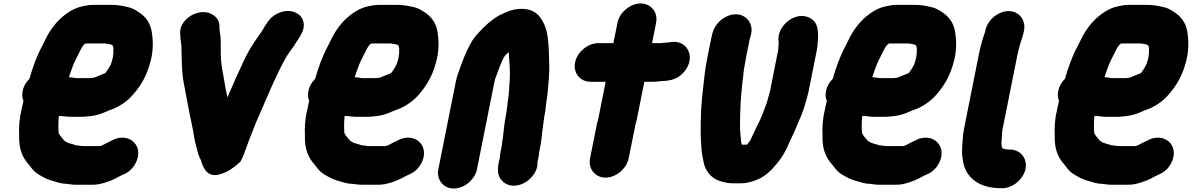

<svg xmlns="http://www.w3.org/2000/svg" viewBox="-20 -829 6878 1108"><path d="M631.2 -497C628.9 -485.4 624.5 -472.8 621.2 -462L620.8 -460C614.2 -447.5 609.6 -437.5 602.2 -427L595.9 -418C593.4 -414.4 588 -405 582.9 -405C562.5 -396.5 546.3 -391.1 526.3 -382C524.1 -381.3 522.7 -381 522.1 -381C514.8 -379.8 505.1 -378 496.5 -378H419.5C408.4 -380.9 393.9 -381.5 382.5 -383C380.5 -383 378.9 -383.3 377.7 -384C383.4 -399.3 388.8 -415 394 -431C408.1 -471.2 422.8 -496 440 -531C448.9 -549.4 456.8 -565 470 -576L476.4 -578H587.4C601.3 -576.4 608.9 -574.1 621.2 -572C624.1 -570 627.4 -568 631 -566C633.7 -552.6 636 -551 634.4 -543C635.1 -529.7 634.3 -512.6 631.2 -497ZM415.7 237H517.7C529.7 237 542.3 235.7 555.5 233C596.5 224.3 636.9 207.8 670.5 188C678.5 184.7 685.5 181.3 691.5 178C724.8 164.8 749.6 140.1 764.9 108C797.6 39.6 764.1 -15.2 716.5 -30C686.1 -39.4 652.5 -34.1 623.4 -17L614.6 -13C597 -6 580.9 6.2 561.4 13C560.1 13 559 13.3 558.2 14H456.2C442.7 12.5 431.8 10.2 416.2 9C406.8 4.9 395.6 2 384.2 -1C371 -3.8 362.4 -10.3 352.2 -16L350.6 -18L336.8 -34C330.2 -42.3 323.4 -50.5 319 -60C319.1 -60.7 318.9 -61.3 318.4 -62C316.3 -90.3 315.9 -127.3 319.9 -160C342.6 -160 363.4 -155 386.9 -155H451.9C471.8 -155 493.6 -158.3 510.9 -160C536.4 -163.3 565.1 -172.4 586.3 -182C589.4 -184 592.7 -185.3 596.1 -186C601.3 -188.7 605.7 -190.7 609.3 -192C665.5 -209.6 717.6 -245.1 752.7 -289C793 -335.5 826 -391.2 845.4 -463C866.4 -531.9 863.8 -595.9 855.8 -645C847.9 -696.4 819.2 -735.4 778.7 -760C758.7 -772.7 743.7 -783 718.3 -788C689.9 -794.6 661.2 -801 623.9 -801H517.9C501.2 -801 484.5 -799 467.7 -795C460.6 -793 454.4 -791.7 448.9 -791C425.9 -785.7 402.9 -775.7 379.9 -761C333.8 -732.2 294.8 -691.1 264.2 -642C250.1 -619.8 234.9 -585.2 222 -561C192.9 -507.8 167.7 -438.4 149.7 -374C128.9 -353.3 115.9 -330 110.7 -304C106.6 -283.3 108.1 -264.3 115.3 -247C111.2 -229.7 107.7 -214 104.9 -200C90.9 -141.1 88.6 -96.2 90.6 -48C88.4 31 108.7 80.1 148.4 123L161.1 140C176.5 159.3 190.6 172.2 213.3 184L227.7 192C245.5 202.6 265.7 209.8 287.9 216C310.2 222.8 336.1 232 364.7 232C380.6 233.8 396.7 237 415.7 237Z M1051.7 -714.6C1029.7 -691.5 1019 -666.4 1019.7 -639.4L1020.5 -628.6C1020.4 -599.2 1026 -585.7 1027.1 -556.6C1028.7 -487.6 1028 -419.7 1039.2 -356.8C1055.7 -269.6 1073.9 -169.8 1092.2 -85.9C1097.7 -56.1 1102.7 -19 1110.5 7.7C1118.3 39.7 1124.3 69.8 1139.2 94.1C1149.8 132.5 1168.7 181.4 1220.8 181.4C1247.9 181.4 1282.6 165.8 1301.7 154.4C1321.6 142.4 1353.2 118.9 1367.2 104C1391 63.6 1409.5 -5.1 1431 -55.3C1447.9 -97.6 1461 -133.7 1479.4 -172.3C1495.3 -208.2 1529.1 -288.6 1546.1 -326.2C1575.4 -389.5 1602.5 -450.4 1634.7 -504.4L1651.7 -529.6C1663.9 -548 1675.5 -560.1 1685.6 -579.1C1708.6 -614.8 1740.9 -654.5 1731.7 -699.7C1726.3 -726.1 1710.9 -745 1685.5 -756.4C1627.2 -782.6 1557.8 -749 1528.3 -707.8C1514.8 -687.8 1499.5 -664.8 1487.2 -642.1L1486 -641.2C1473 -624 1454.8 -597.2 1442.3 -577.3C1401 -517.9 1372.3 -443.8 1338.5 -373C1325.8 -345.3 1309 -301.9 1292.3 -266.8C1285.3 -295.2 1280.6 -326.5 1276.2 -351.4C1269.2 -392.1 1259.1 -440.4 1255.4 -482.8C1253.2 -518.2 1254.6 -567.1 1253.6 -598.9C1252.7 -627.4 1247.4 -642.9 1246.2 -667.3L1246.4 -678.1C1245.8 -705.1 1234 -726.4 1211.1 -742C1162.1 -775.4 1091.7 -756.7 1051.7 -714.6Z M2280.2 -497C2277.9 -485.4 2273.5 -472.8 2270.2 -462L2269.8 -460C2263.2 -447.5 2258.6 -437.5 2251.2 -427L2244.9 -418C2242.4 -414.4 2237 -405 2231.9 -405C2211.5 -396.5 2195.3 -391.1 2175.3 -382C2173.1 -381.3 2171.7 -381 2171.1 -381C2163.8 -379.8 2154.1 -378 2145.5 -378H2068.5C2057.4 -380.9 2042.9 -381.5 2031.5 -383C2029.5 -383 2027.9 -383.3 2026.7 -384C2032.4 -399.3 2037.8 -415 2043 -431C2057.1 -471.2 2071.8 -496 2089 -531C2097.9 -549.4 2105.8 -565 2119 -576L2125.4 -578H2236.4C2250.3 -576.4 2257.9 -574.1 2270.2 -572C2273.1 -570 2276.4 -568 2280 -566C2282.7 -552.6 2285 -551 2283.4 -543C2284.1 -529.7 2283.3 -512.6 2280.2 -497ZM2064.7 237H2166.7C2178.7 237 2191.3 235.7 2204.5 233C2245.5 224.3 2285.9 207.8 2319.5 188C2327.5 184.7 2334.5 181.3 2340.5 178C2373.8 164.8 2398.6 140.1 2413.9 108C2446.6 39.6 2413.1 -15.2 2365.5 -30C2335.1 -39.4 2301.5 -34.1 2272.4 -17L2263.6 -13C2246 -6 2229.9 6.2 2210.4 13C2209.1 13 2208 13.3 2207.2 14H2105.2C2091.7 12.5 2080.8 10.2 2065.2 9C2055.8 4.9 2044.6 2 2033.2 -1C2020 -3.8 2011.4 -10.3 2001.2 -16L1999.6 -18L1985.8 -34C1979.2 -42.3 1972.4 -50.5 1968 -60C1968.1 -60.7 1967.9 -61.3 1967.4 -62C1965.3 -90.3 1964.9 -127.3 1968.9 -160C1991.6 -160 2012.4 -155 2035.9 -155H2100.9C2120.8 -155 2142.6 -158.3 2159.9 -160C2185.4 -163.3 2214.1 -172.4 2235.3 -182C2238.4 -184 2241.7 -185.3 2245.1 -186C2250.3 -188.7 2254.7 -190.7 2258.3 -192C2314.5 -209.6 2366.6 -245.1 2401.7 -289C2442 -335.5 2475 -391.2 2494.4 -463C2515.4 -531.9 2512.8 -595.9 2504.8 -645C2496.9 -696.4 2468.2 -735.4 2427.7 -760C2407.7 -772.7 2392.7 -783 2367.3 -788C2338.9 -794.6 2310.2 -801 2272.9 -801H2166.9C2150.2 -801 2133.5 -799 2116.7 -795C2109.6 -793 2103.4 -791.7 2097.9 -791C2074.9 -785.7 2051.9 -775.7 2028.9 -761C1982.8 -732.2 1943.8 -691.1 1913.2 -642C1899.1 -619.8 1883.9 -585.2 1871 -561C1841.9 -507.8 1816.7 -438.4 1798.7 -374C1777.9 -353.3 1764.9 -330 1759.7 -304C1755.6 -283.3 1757.1 -264.3 1764.3 -247C1760.2 -229.7 1756.7 -214 1753.9 -200C1739.9 -141.1 1737.6 -96.2 1739.6 -48C1737.4 31 1757.7 80.1 1797.4 123L1810.1 140C1825.5 159.3 1839.6 172.2 1862.3 184L1876.7 192C1894.5 202.6 1914.7 209.8 1936.9 216C1959.2 222.8 1985.1 232 2013.7 232C2029.6 233.8 2045.7 237 2064.7 237Z M2732.7 147 2833.7 -359C2835.3 -367 2837.3 -374 2839.9 -380C2855.9 -422.9 2871.7 -471.2 2893.2 -507C2902.5 -514.8 2908.6 -523.2 2915.6 -529L2916.8 -515C2919.2 -467.3 2925.4 -415.4 2921.5 -363C2917.1 -322.9 2919.1 -291.1 2910.7 -249C2906.4 -212.3 2904.4 -187.1 2897.1 -151C2895 -137 2892.8 -122.7 2890.6 -108C2886.1 -78.5 2884.3 -41.8 2878.8 -14C2878 -6.7 2877 1.7 2875.8 11L2867.4 53C2865.6 62.3 2864.6 72.3 2864.4 83C2862.8 87.7 2861.6 92.3 2860.6 97L2857.6 112C2847.2 164.3 2856 197.4 2885.7 222C2932.8 261 3004.5 240.7 3046.1 195C3068.2 170.7 3085.1 137.7 3081.2 109L3083.6 97C3086.8 81.2 3090.9 67.9 3091 50L3099.8 6C3101.8 -7.3 3103.7 -20 3105.4 -32L3108.2 -61L3112.2 -91C3113.2 -99.7 3114.6 -110 3116.4 -122L3120.7 -154C3126.3 -181.8 3129.4 -201.5 3130.9 -225C3134 -248.9 3140.4 -287.3 3141.9 -310C3145.7 -352.9 3149.7 -400.5 3150 -441C3146.5 -532.9 3151 -638.3 3113.3 -703C3094.8 -738.4 3069.1 -766 3023.7 -775C2957.6 -787.2 2905.4 -762.5 2858.5 -739C2838.3 -727.5 2799.4 -698.5 2783.1 -682C2778.1 -676.7 2772.8 -671.7 2767.2 -667C2750.4 -649.4 2727.9 -626.6 2713 -606C2684.3 -563 2662.5 -512.4 2642.2 -457C2632.3 -427.2 2617.6 -394 2610.7 -359L2509.7 147C2497.6 207.5 2538.4 259 2598.8 259C2659.2 259 2720.6 207.5 2732.7 147Z M3543.3 -698 3519.8 -580H3432.8C3372.2 -580 3310.6 -528.9 3298.5 -468.5C3286.5 -408.1 3327.7 -357 3388.3 -357H3475.3L3431.5 -138C3428.2 -128 3425.7 -118.7 3424 -110L3385.2 84C3373.1 144.5 3414 196 3474.4 196C3534.8 196 3596.1 144.5 3608.2 84L3647.4 -112C3650.8 -122.7 3653.5 -132.7 3655.3 -142L3698.3 -357H3746.3C3756.9 -357 3767.7 -357.7 3778.7 -359L3795.1 -361C3807.1 -361 3819.9 -362 3833.7 -364L3845.1 -366C3876.1 -371.3 3903 -386.7 3925.8 -412C4000.2 -495 3947.5 -602.7 3850 -586L3839.6 -584C3829.6 -584 3819.5 -583.3 3809.2 -582L3792.8 -580H3742.8L3766.3 -698C3778.3 -757.7 3736.9 -809 3677 -809C3617.1 -809 3555.3 -757.7 3543.3 -698Z M4408.7 -249C4407.5 -243 4405.6 -237 4403.1 -231C4390.4 -194 4375.3 -155.2 4357.8 -119C4345.4 -96.6 4327.5 -55.7 4315 -30C4308.7 -15.2 4301 -6.9 4292.4 3C4292.3 3.7 4291.7 4.7 4290.8 6H4260.8C4258.3 -4 4255.3 -13.7 4256 -25C4253.5 -54.5 4249.9 -73.3 4250.6 -108C4251.1 -185.4 4253.2 -252 4263.1 -341C4270.6 -395.2 4269.2 -411.8 4278.2 -457C4280.6 -472.3 4282.9 -485.3 4285 -496L4306.8 -605C4307 -606.3 4307.9 -609 4309.4 -613L4312.8 -625C4330.8 -687.5 4291.5 -741 4235.4 -746C4173.3 -751.6 4111.3 -701.4 4093.8 -645L4090.6 -634C4087.8 -623.3 4085.5 -613.7 4083.8 -605L4062 -496C4048.7 -429.4 4045.6 -392 4037.9 -325C4025.9 -227.5 4023.3 -151.9 4023.4 -67C4023.4 -24.6 4026.6 -3.7 4028.4 33C4029.9 62.7 4038.6 92.4 4043.2 119C4057.3 170.3 4095.7 209.8 4156.7 222L4180.7 227C4193.1 228.3 4205.6 229 4218.3 229H4254.3C4281.5 229 4306.4 222.7 4327.9 216C4381.1 199.4 4421.8 165.3 4456.4 123C4480.4 94.7 4501.7 65.4 4519.4 28C4529.3 6.5 4544.2 -29.2 4554.8 -49C4565.5 -69.1 4579.3 -106.2 4590 -130C4600.7 -152.5 4606.4 -169.9 4615.7 -194C4626.8 -225 4635.7 -260.4 4644.9 -295L4693 -536C4696.5 -553.7 4698.8 -569.9 4698.8 -585L4700.4 -603C4700.2 -609 4700.5 -615.3 4701.2 -622C4700.5 -669.4 4693.2 -702 4657.8 -723C4601.4 -756.4 4532.6 -724.5 4498.4 -678C4476 -647.6 4468.5 -615.4 4473.8 -585L4473.4 -583L4473 -571L4471.8 -555C4471.5 -550.3 4471.3 -546 4471.2 -542L4423.7 -304C4418.8 -287.3 4413.3 -266.3 4408.7 -249Z M5267.2 -497C5264.9 -485.4 5260.5 -472.8 5257.2 -462L5256.8 -460C5250.2 -447.5 5245.6 -437.5 5238.2 -427L5231.9 -418C5229.4 -414.4 5224 -405 5218.9 -405C5198.5 -396.5 5182.3 -391.1 5162.3 -382C5160.1 -381.3 5158.7 -381 5158.1 -381C5150.8 -379.8 5141.1 -378 5132.5 -378H5055.5C5044.4 -380.9 5029.9 -381.5 5018.5 -383C5016.5 -383 5014.9 -383.3 5013.7 -384C5019.4 -399.3 5024.8 -415 5030 -431C5044.1 -471.2 5058.8 -496 5076 -531C5084.9 -549.4 5092.8 -565 5106 -576L5112.4 -578H5223.4C5237.3 -576.4 5244.9 -574.1 5257.2 -572C5260.1 -570 5263.4 -568 5267 -566C5269.7 -552.6 5272 -551 5270.4 -543C5271.1 -529.7 5270.3 -512.6 5267.2 -497ZM5051.7 237H5153.7C5165.7 237 5178.3 235.7 5191.5 233C5232.5 224.3 5272.9 207.8 5306.5 188C5314.5 184.7 5321.5 181.3 5327.5 178C5360.8 164.8 5385.6 140.1 5400.9 108C5433.6 39.6 5400.1 -15.2 5352.5 -30C5322.1 -39.4 5288.5 -34.1 5259.4 -17L5250.6 -13C5233 -6 5216.9 6.2 5197.4 13C5196.1 13 5195 13.3 5194.2 14H5092.2C5078.7 12.5 5067.8 10.2 5052.2 9C5042.8 4.9 5031.6 2 5020.2 -1C5007 -3.8 4998.4 -10.3 4988.2 -16L4986.6 -18L4972.8 -34C4966.2 -42.3 4959.4 -50.5 4955 -60C4955.1 -60.7 4954.9 -61.3 4954.4 -62C4952.3 -90.3 4951.9 -127.3 4955.9 -160C4978.6 -160 4999.4 -155 5022.9 -155H5087.9C5107.8 -155 5129.6 -158.3 5146.9 -160C5172.4 -163.3 5201.1 -172.4 5222.3 -182C5225.4 -184 5228.7 -185.3 5232.1 -186C5237.3 -188.7 5241.7 -190.7 5245.3 -192C5301.5 -209.6 5353.6 -245.1 5388.7 -289C5429 -335.5 5462 -391.2 5481.4 -463C5502.4 -531.9 5499.8 -595.9 5491.8 -645C5483.9 -696.4 5455.2 -735.4 5414.7 -760C5394.7 -772.7 5379.7 -783 5354.3 -788C5325.9 -794.6 5297.2 -801 5259.9 -801H5153.9C5137.2 -801 5120.5 -799 5103.7 -795C5096.6 -793 5090.4 -791.7 5084.9 -791C5061.9 -785.7 5038.9 -775.7 5015.9 -761C4969.8 -732.2 4930.8 -691.1 4900.2 -642C4886.1 -619.8 4870.9 -585.2 4858 -561C4828.9 -507.8 4803.7 -438.4 4785.7 -374C4764.9 -353.3 4751.9 -330 4746.7 -304C4742.6 -283.3 4744.1 -264.3 4751.3 -247C4747.2 -229.7 4743.7 -214 4740.9 -200C4726.9 -141.1 4724.6 -96.2 4726.6 -48C4724.4 31 4744.7 80.1 4784.4 123L4797.1 140C4812.5 159.3 4826.6 172.2 4849.3 184L4863.7 192C4881.5 202.6 4901.7 209.8 4923.9 216C4946.2 222.8 4972.1 232 5000.7 232C5016.6 233.8 5032.7 237 5051.7 237Z M5666.4 -653 5664.8 -645C5649.8 -604.1 5637.7 -559.4 5628.2 -512L5543 -85C5536.3 -51.4 5535.3 -13.6 5532.6 17L5532.2 34C5530.2 58.8 5534.1 81.7 5537.6 102C5552.2 194.7 5629.3 257 5754.7 257H5763.7C5824.2 257 5885.9 205.9 5898 145.5C5910 85.1 5868.8 34 5808.2 34H5799.2C5796.5 34 5792.9 33.7 5788.4 33C5779.5 33 5770.7 28.4 5763.8 26C5763.3 25.3 5762.7 25 5762 25C5762.6 21.8 5761.2 16.1 5760.6 12C5757.4 1.3 5760.1 -16.6 5761.2 -31C5762.6 -46.5 5762.4 -67.2 5766 -85L5851 -511C5854.9 -530.4 5861.5 -555.1 5866.2 -572C5873.4 -598.1 5882.2 -617.3 5887.6 -644L5889.4 -653C5901.4 -713.5 5860.6 -765 5800.2 -765C5739.8 -765 5678.5 -713.5 5666.4 -653Z M6607.2 -497C6604.9 -485.4 6600.5 -472.8 6597.2 -462L6596.8 -460C6590.2 -447.5 6585.6 -437.5 6578.2 -427L6571.9 -418C6569.4 -414.4 6564 -405 6558.9 -405C6538.5 -396.5 6522.3 -391.1 6502.3 -382C6500.1 -381.3 6498.7 -381 6498.1 -381C6490.8 -379.8 6481.1 -378 6472.5 -378H6395.5C6384.4 -380.9 6369.9 -381.5 6358.5 -383C6356.5 -383 6354.9 -383.3 6353.7 -384C6359.4 -399.3 6364.8 -415 6370 -431C6384.1 -471.2 6398.8 -496 6416 -531C6424.9 -549.4 6432.8 -565 6446 -576L6452.4 -578H6563.4C6577.3 -576.4 6584.9 -574.1 6597.2 -572C6600.1 -570 6603.4 -568 6607 -566C6609.7 -552.6 6612 -551 6610.4 -543C6611.1 -529.7 6610.3 -512.6 6607.2 -497ZM6391.7 237H6493.7C6505.7 237 6518.3 235.7 6531.5 233C6572.5 224.3 6612.9 207.8 6646.5 188C6654.5 184.7 6661.5 181.3 6667.5 178C6700.8 164.8 6725.6 140.1 6740.9 108C6773.6 39.6 6740.1 -15.2 6692.5 -30C6662.1 -39.4 6628.5 -34.1 6599.4 -17L6590.6 -13C6573 -6 6556.9 6.2 6537.4 13C6536.1 13 6535 13.3 6534.2 14H6432.2C6418.7 12.5 6407.8 10.2 6392.2 9C6382.8 4.9 6371.6 2 6360.2 -1C6347 -3.8 6338.4 -10.3 6328.2 -16L6326.6 -18L6312.8 -34C6306.2 -42.3 6299.4 -50.5 6295 -60C6295.1 -60.7 6294.9 -61.3 6294.4 -62C6292.3 -90.3 6291.9 -127.3 6295.9 -160C6318.6 -160 6339.4 -155 6362.9 -155H6427.9C6447.8 -155 6469.6 -158.3 6486.9 -160C6512.4 -163.3 6541.1 -172.4 6562.3 -182C6565.4 -184 6568.7 -185.3 6572.1 -186C6577.3 -188.7 6581.7 -190.7 6585.3 -192C6641.5 -209.6 6693.6 -245.1 6728.7 -289C6769 -335.5 6802 -391.2 6821.4 -463C6842.4 -531.9 6839.8 -595.9 6831.8 -645C6823.9 -696.4 6795.2 -735.4 6754.7 -760C6734.7 -772.7 6719.7 -783 6694.3 -788C6665.9 -794.6 6637.2 -801 6599.9 -801H6493.9C6477.2 -801 6460.5 -799 6443.7 -795C6436.6 -793 6430.4 -791.7 6424.9 -791C6401.9 -785.7 6378.9 -775.7 6355.9 -761C6309.8 -732.2 6270.8 -691.1 6240.2 -642C6226.1 -619.8 6210.9 -585.2 6198 -561C6168.9 -507.8 6143.7 -438.4 6125.7 -374C6104.9 -353.3 6091.9 -330 6086.7 -304C6082.6 -283.3 6084.1 -264.3 6091.3 -247C6087.2 -229.7 6083.7 -214 6080.9 -200C6066.9 -141.1 6064.6 -96.2 6066.6 -48C6064.4 31 6084.7 80.1 6124.4 123L6137.1 140C6152.5 159.3 6166.6 172.2 6189.3 184L6203.7 192C6221.5 202.6 6241.7 209.8 6263.9 216C6286.2 222.8 6312.1 232 6340.7 232C6356.6 233.8 6372.7 237 6391.7 237Z"/></svg>

Font: Smoothie
Style: BlkIt
Weight: 900
Foundry: Cannot Into Space Fonts
Version: Version 0.8